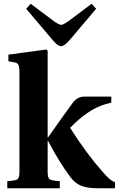

<svg xmlns="http://www.w3.org/2000/svg" viewBox="-20 -1007 635 1027"><path d="M19 0V-38.1Q62.5 -40.5 73.2 -48.1Q84 -55.7 84 -86.9V-621.1Q84 -649.4 78.6 -659.9Q73.2 -670.4 60.1 -672.9L24.9 -679.2V-714.8L228 -742.2L234.9 -735.8V-272H236.8L309.1 -374Q359.4 -444.3 371.1 -460Q396 -490.2 430.2 -490.2H575.2V-458Q516.6 -445.3 469.2 -416.7Q421.9 -388.2 377 -345.2L355 -323.2Q442.4 -185.1 530.8 -85.9Q553.2 -60.1 566.4 -49.1Q579.6 -38.1 595.2 -32.2V0H504.9Q448.7 0 415.8 -12.7Q382.8 -25.4 356.9 -59.1Q295.4 -141.1 236.8 -253.9H234.9V-86.9Q234.9 -55.7 245.6 -48.1Q256.3 -40.5 299.8 -38.1V0ZM120.1 -960 144 -986.8 269 -893.1Q296.9 -874 307.1 -874Q317.4 -874 345.2 -893.1L470.2 -986.8L494.1 -960L351.1 -791Q323.2 -759.8 307.1 -759.8Q289.6 -759.8 263.2 -791Z"/></svg>

Font: Linguistics Pro
Style: Bold
Weight: 700
Designer: Stefan Peev, Context Ltd
Foundry: Stefan Peev, Context Ltd
Version: Version 001.000